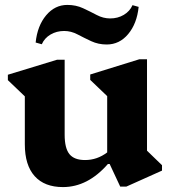

<svg xmlns="http://www.w3.org/2000/svg" viewBox="-20 -746 691 781"><path d="M236 15Q161 15 121 -29.5Q81 -74 81 -159V-354L12 -420V-442L212 -503H243V-198Q243 -143 262.5 -119Q282 -95 326 -95Q375 -95 416 -126V-355L347 -421V-443L547 -505H578V-133L639 -74V-52L494 13H469L426 -79H419Q337 15 236 15ZM414 -565Q380 -565 351 -578.5Q322 -592 295.5 -606Q269 -620 241 -620Q210 -620 185.5 -605.5Q161 -591 150 -566L125 -573Q132 -641 167.5 -683.5Q203 -726 254 -726Q289 -726 318 -712.5Q347 -699 373.5 -685Q400 -671 428 -671Q459 -671 483.5 -685.5Q508 -700 519 -725L544 -718Q537 -650 501.5 -607.5Q466 -565 414 -565Z"/></svg>

Font: Platypi
Style: Bold
Weight: 700
Designer: David Sargent
Foundry: Bolt Cutter Type
Version: Version 1.200; ttfautohint (v1.8.4.7-5d5b)